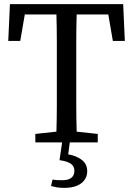

<svg xmlns="http://www.w3.org/2000/svg" viewBox="-20 -689 644 929"><path d="M255 -310V-359Q255 -424 255 -488.5Q255 -553 253 -619H100L78 -491H20L28 -669H576L584 -491H526L504 -619H351Q349 -555 349 -490Q349 -425 349 -359V-310Q349 -245 349 -181Q349 -117 351 -52L453 -41V0H151V-41L253 -52Q255 -116 255 -180Q255 -244 255 -310ZM268 86 281 -3H318L310 58Q348 64 375 84Q402 104 402 140Q402 175 373.5 197.5Q345 220 290 220Q268 220 252.5 217Q237 214 227 211L234 180Q246 182 257 182.5Q268 183 282 183Q311 183 325.5 171Q340 159 340 138Q340 115 322.5 103Q305 91 268 86Z"/></svg>

Font: Source Serif Pro
Style: Regular
Weight: 400
Designer: Frank Grießhammer
Foundry: Adobe Systems Incorporated
Version: Version 2.000;PS 1.000;hotconv 16.6.51;makeotf.lib2.5.65220